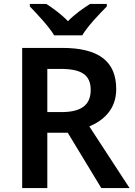

<svg xmlns="http://www.w3.org/2000/svg" viewBox="-20 -958 686 978"><path d="M256 -778H399C425 -823 487 -888 524 -925V-938H439C404 -916 361 -886 326 -850C292 -886 251 -915 216 -938H132V-925C169 -887 229 -823 256 -778ZM296 -714H93V0H221V-282H325L496 0H640L435 -314C506 -344 572 -400 572 -504C572 -645 484 -714 296 -714ZM288 -607C393 -607 442 -578 442 -500C442 -426 398 -387 292 -387H221V-607Z"/></svg>

Font: Noto Sans Gunjala Gondi Semibold
Style: Regular
Weight: 400
Designer: Ek Type
Foundry: Ek Type
Version: Version 1.004